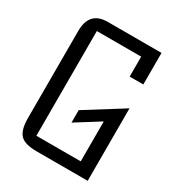

<svg xmlns="http://www.w3.org/2000/svg" viewBox="-179 -863 899 975"><g transform="rotate(30 271.0 -375.0)"><path d="M60 -635Q60 -750 167 -750H482V-565H402V-682H142V-68H402V-302L263 -215V-288L482 -425V0H185Q114 0 88 -26Q60 -53 60 -124Z"/></g></svg>

Font: Kelly Slab
Style: Regular
Weight: 400
Designer: Denis Masharov
Foundry: Denis Masharov
Version: Version 1.001